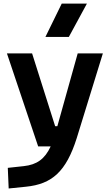

<svg xmlns="http://www.w3.org/2000/svg" viewBox="-20 -815 626 1069"><path d="M28.3 234.4 124.5 224.6C269.5 210 348.1 140.6 407.2 -45.9L552.7 -517.6H412.6L299.3 -112.3H287.1L158.7 -517.6H18.6L192.4 0H262.2C229.5 70.8 184.6 102.1 112.8 109.9L23.4 119.6ZM232.9 -609.4H363.3L463.9 -794.9H323.7Z"/></svg>

Font: CaskaydiaCove Nerd Font
Style: Bold
Weight: 700
Designer: Aaron Bell
Foundry: Saja Typeworks
Version: Version 2111.1;Nerd Fonts 2.3.0